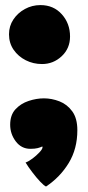

<svg xmlns="http://www.w3.org/2000/svg" viewBox="-20 -550 336 736"><path d="M135 -530.5Q185.5 -530.5 217 -495.2Q248.5 -460 248.5 -410Q248.5 -364.5 216.5 -334.5Q184.5 -304.5 141 -304.5Q107.5 -304.5 78.8 -319Q50 -333.5 32.2 -359.2Q14.5 -385 14.5 -418.5Q14.5 -450 31.2 -475.2Q48 -500.5 75.5 -515.5Q103 -530.5 135 -530.5ZM156.5 165Q149.5 162.5 134.5 146.8Q119.5 131 103.8 110.2Q88 89.5 78 73Q89.5 69 104.5 57.8Q119.5 46.5 131.2 34Q143 21.5 143 14.5Q143 12.5 142 11.5Q135 15 124.2 17.8Q113.5 20.5 96.5 20.5Q62 20.5 40.5 -8Q19 -36.5 19 -72Q19 -109 39.2 -131Q59.5 -153 89.5 -163Q119.5 -173 148.5 -173Q178.5 -173 208 -161.5Q237.5 -150 257 -123.2Q276.5 -96.5 276.5 -51Q276.5 20.5 243.5 74.8Q210.5 129 156.5 165Z"/></svg>

Font: Grandstander Thin Black
Style: Regular
Weight: 900
Version: Version 1.200